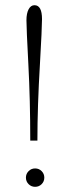

<svg xmlns="http://www.w3.org/2000/svg" viewBox="-20 -703 269 734"><path d="M95.7 -165.5Q95.7 -319.8 88.4 -457.5Q81.1 -595.7 81.1 -625.5Q81.1 -651.9 89.4 -667.5Q97.7 -683.1 111.8 -683.1Q140.6 -683.1 140.6 -629.9Q140.6 -596.7 132.8 -460.4Q123 -296.4 123 -165.5ZM139.2 1Q128.9 11.2 114.3 11.2Q99.6 11.2 89.4 1Q79.1 -9.3 79.1 -23.9Q79.1 -38.6 89.4 -48.8Q99.6 -59.1 114.3 -59.1Q128.9 -59.1 139.2 -48.8Q149.4 -38.6 149.4 -23.9Q149.4 -9.3 139.2 1Z"/></svg>

Font: Elstob ExtraLight
Style: Regular
Weight: 200
Designer: Peter S. Baker
Version: Version 1.015